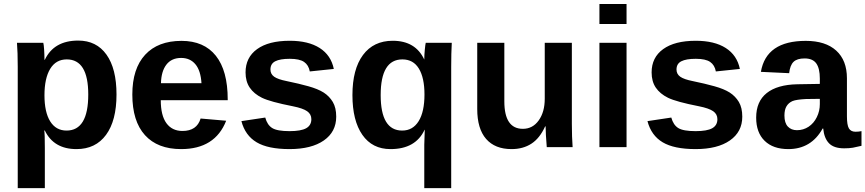

<svg xmlns="http://www.w3.org/2000/svg" viewBox="-20 -745 4381 972"><path d="M569.8 -266.6Q569.8 -134.3 516.8 -62.3Q463.9 9.8 367.2 9.8Q252.4 9.8 207 -84H204.1Q207 -69.3 207 4.9V207.5H69.8V-406.7Q69.8 -444.3 68.8 -474.6Q67.9 -504.9 65.9 -528.3H199.2Q201.7 -519.5 203.4 -493.7Q205.1 -467.8 205.1 -442.4H207Q252.9 -539.6 376 -539.6Q468.3 -539.6 519 -468.5Q569.8 -397.5 569.8 -266.6ZM426.8 -266.6Q426.8 -444.3 317.9 -444.3Q263.2 -444.3 234.1 -396.5Q205.1 -348.6 205.1 -262.7Q205.1 -177.2 234.1 -130.6Q263.2 -84 316.9 -84Q426.8 -84 426.8 -266.6Z M793.9 -237.8Q793.9 -160.6 822.5 -121.3Q851.1 -82 903.8 -82Q976.6 -82 995.6 -145L1125 -133.8Q1068.8 9.8 897 9.8Q777.8 9.8 713.9 -60.8Q649.9 -131.3 649.9 -266.6Q649.9 -397.5 714.8 -467.8Q779.8 -538.1 898.9 -538.1Q1012.7 -538.1 1072.8 -462.6Q1132.8 -387.2 1132.8 -241.7V-237.8ZM1000 -323.7Q996.1 -387.7 969.2 -419.7Q942.4 -451.7 897 -451.7Q848.6 -451.7 822.5 -418Q796.4 -384.3 794.9 -323.7Z M1682.1 -154.3Q1682.1 -77.6 1619.4 -33.9Q1556.6 9.8 1445.8 9.8Q1336.9 9.8 1279.1 -24.7Q1221.2 -59.1 1202.1 -131.8L1322.8 -149.9Q1333 -112.3 1358.2 -96.7Q1383.3 -81.1 1445.8 -81.1Q1503.4 -81.1 1529.8 -95.7Q1556.2 -110.4 1556.2 -141.6Q1556.2 -167 1534.9 -181.9Q1513.7 -196.8 1462.9 -207Q1348.1 -229.5 1306.2 -250Q1265.6 -270 1244.4 -301.3Q1223.1 -332.5 1223.1 -378.4Q1223.1 -454.1 1281.5 -496.3Q1339.8 -538.6 1446.8 -538.6Q1541 -538.6 1598.4 -502Q1655.8 -465.3 1669.9 -396L1548.3 -383.3Q1542.5 -415.5 1519.5 -431.4Q1496.6 -447.3 1446.8 -447.3Q1397.9 -447.3 1373.5 -434.8Q1349.1 -422.4 1349.1 -393.1Q1349.1 -370.1 1367.9 -356.7Q1386.7 -343.3 1431.2 -334.5Q1493.2 -321.8 1541.3 -308.3Q1589.4 -294.9 1618.7 -276.4Q1647.5 -257.8 1664.8 -228.8Q1682.1 -199.7 1682.1 -154.3Z M1764.2 -263.7Q1764.2 -394.5 1817.6 -466.6Q1871.1 -538.6 1968.3 -538.6Q2083.5 -538.6 2127.9 -443.4Q2127.9 -465.8 2130.6 -493.4Q2133.3 -521 2135.3 -528.3H2267.1Q2264.2 -475.6 2264.2 -406.7V207.5H2127.9V-12.2L2130.4 -87.9H2129.4Q2084 9.8 1957 9.8Q1864.7 9.8 1814.5 -62.3Q1764.2 -134.3 1764.2 -263.7ZM2128.9 -266.6Q2128.9 -351.1 2100.6 -397.7Q2072.3 -444.3 2017.1 -444.3Q1907.2 -444.3 1907.2 -263.7Q1907.2 -84 2016.1 -84Q2069.8 -84 2099.4 -131.6Q2128.9 -179.2 2128.9 -266.6Z M2739.7 -105Q2712.4 -44.9 2670.2 -17.6Q2627.9 9.8 2569.8 9.8Q2485.8 9.8 2440.9 -41.7Q2396 -93.3 2396 -192.9V-528.3H2533.2V-231.9Q2533.2 -92.8 2627 -92.8Q2676.8 -92.8 2707.3 -135.5Q2737.8 -178.2 2737.8 -245.1V-528.3H2875V-118.2Q2875 -84.5 2876 -54.9Q2877 -25.4 2878.9 0H2748Q2742.2 -70.3 2742.2 -105Z M3151.9 -724.6V-623.5H3014.6V-724.6ZM3151.9 -528.3V0H3014.6V-528.3Z M3737.8 -154.3Q3737.8 -77.6 3675 -33.9Q3612.3 9.8 3501.5 9.8Q3392.6 9.8 3334.7 -24.7Q3276.9 -59.1 3257.8 -131.8L3378.4 -149.9Q3388.7 -112.3 3413.8 -96.7Q3439 -81.1 3501.5 -81.1Q3559.1 -81.1 3585.4 -95.7Q3611.8 -110.4 3611.8 -141.6Q3611.8 -167 3590.6 -181.9Q3569.3 -196.8 3518.6 -207Q3403.8 -229.5 3361.8 -250Q3321.3 -270 3300 -301.3Q3278.8 -332.5 3278.8 -378.4Q3278.8 -454.1 3337.2 -496.3Q3395.5 -538.6 3502.4 -538.6Q3596.7 -538.6 3654.1 -502Q3711.4 -465.3 3725.6 -396L3604 -383.3Q3598.1 -415.5 3575.2 -431.4Q3552.2 -447.3 3502.4 -447.3Q3453.6 -447.3 3429.2 -434.8Q3404.8 -422.4 3404.8 -393.1Q3404.8 -370.1 3423.6 -356.7Q3442.4 -343.3 3486.8 -334.5Q3548.8 -321.8 3596.9 -308.3Q3645 -294.9 3674.3 -276.4Q3703.1 -257.8 3720.5 -228.8Q3737.8 -199.7 3737.8 -154.3Z M3970.7 9.8Q3894 9.8 3851.1 -32Q3808.1 -73.7 3808.1 -149.4Q3808.1 -231.4 3861.6 -273.9Q3915 -316.4 4016.6 -318.4L4130.4 -320.3V-347.2Q4130.4 -398.9 4112.3 -424.1Q4094.2 -449.2 4053.2 -449.2Q4015.1 -449.2 3997.3 -431.9Q3979.5 -414.6 3975.1 -374.5L3832 -381.3Q3858.9 -538.1 4059.1 -538.1Q4159.2 -538.1 4213.4 -488.8Q4267.6 -439.5 4267.6 -348.6V-156.2Q4267.6 -111.8 4277.6 -95Q4287.6 -78.1 4311 -78.1Q4326.7 -78.1 4341.3 -81.1V-6.8Q4315.9 -0.5 4297.9 2.7Q4279.8 5.9 4253.4 5.9Q4201.7 5.9 4177 -19.5Q4152.3 -44.9 4147.5 -94.2H4144.5Q4086.9 9.8 3970.7 9.8ZM4130.4 -244.6 4060.1 -243.7Q4011.7 -241.2 3992.2 -233.4Q3972.2 -224.6 3961.7 -207Q3951.2 -189.5 3951.2 -160.2Q3951.2 -122.6 3968.5 -104.2Q3985.8 -85.9 4014.6 -85.9Q4046.9 -85.9 4073.7 -103.5Q4100.1 -121.1 4115.2 -152.1Q4130.4 -183.1 4130.4 -217.8Z"/></svg>

Font: Arimo
Style: Bold
Weight: 700
Designer: Steve Matteson
Foundry: Monotype Imaging Inc.
Version: Version 1.33